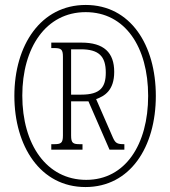

<svg xmlns="http://www.w3.org/2000/svg" viewBox="-20 -745 688 775"><path d="M325 10C505 10 609 -151 609 -358C609 -563 507 -725 326 -725C145 -725 38 -563 38 -358C38 -156 142 10 325 10ZM328 -19C168 -19 70 -162 70 -359C70 -552 165 -696 326 -696C485 -696 578 -555 578 -358C578 -162 486 -19 328 -19ZM187 -141H313V-163H303C275 -163 267 -167 267 -198V-336H337L422 -141H482V-163C453 -163 446 -167 436 -189L368 -345C402 -357 441 -380 441 -455C441 -533 399 -573 309 -573H187V-551H197C226 -551 234 -547 234 -516V-198C234 -167 226 -163 197 -163H187ZM308 -363H267V-546H306C379 -546 407 -518 407 -452C407 -393 385 -363 308 -363Z"/></svg>

Font: Noto Serif Khmer ExtraCondensed ExtraLight
Style: Regular
Weight: 200
Width: 2
Designer: Danh Hong and the Monotype Design Team
Foundry: Monotype Imaging Inc.
Version: Version 2.004